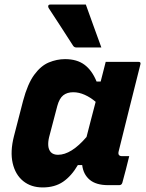

<svg xmlns="http://www.w3.org/2000/svg" viewBox="-20 -811 640 841"><path d="M265 -552Q317 -552 350 -527.5Q383 -503 403 -454H421Q426 -473 431 -493Q436 -513 443 -540H587Q598 -540 595 -529Q571 -433 545.5 -332Q520 -231 500 -149Q494 -127 515 -127H546Q539 -98 531.5 -69Q524 -40 516 -11Q513 0 502 0H454Q401 0 373 -23.5Q345 -47 340 -88H321Q293 -40 256.5 -15Q220 10 167 10Q116 10 81.5 -18Q47 -46 35.5 -96.5Q24 -147 41 -214L81 -369Q101 -444 130 -483.5Q159 -523 194 -537.5Q229 -552 265 -552ZM203 -144Q214 -133 234 -133Q292 -133 359 -211Q369 -250 379 -288.5Q389 -327 399 -365Q377 -384 351.5 -395.5Q326 -407 301 -407Q274 -407 257 -393.5Q240 -380 231 -347L195 -210Q190 -189 191.5 -172Q193 -155 203 -144ZM356 -791Q373 -743 390 -696.5Q407 -650 424 -603H315Q305 -603 300 -611Q270 -658 245.5 -695.5Q221 -733 193 -776Q190 -781 191.5 -786Q193 -791 200 -791Z"/></svg>

Font: Recursive Mn Lnr St XBd
Style: Italic
Weight: 800
Italic angle: -15°
Monospace: yes
Version: Version 1.079;hotconv 1.0.112;makeotfexe 2.5.65598; ttfautoh